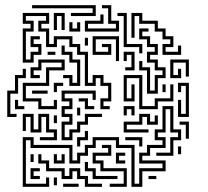

<svg xmlns="http://www.w3.org/2000/svg" viewBox="-20 -716 804 742"><path d="M254 -654V-666H338V-684H104V-696H350V-654ZM308 -594V-636H368V-660H380V-624H320V-606H428V-624H398V-684H374V-696H410V-636H440V-594ZM368 -294V-336H398V-384H368V-414H350V-384H308V-504H278V-534H248V-564H200V-534H158V-594H128V-636H158V-654H80V-636H110V-594H80V-486H98V-516H128V-534H98V-576H134V-564H110V-546H140V-504H110V-474H68V-606H98V-624H68V-666H170V-624H140V-606H170V-546H188V-576H260V-546H290V-516H320V-396H338V-426H380V-396H410V-324H380V-306H404V-294ZM188 -600V-666H230V-600H218V-654H200V-600ZM518 -510V-534H458V-654H434V-666H470V-546H530V-510ZM608 -504V-546H638V-564H608V-594H578V-624H518V-654H500V-570H488V-666H530V-636H590V-606H620V-576H650V-534H620V-516H668V-540H680V-504ZM248 -594V-630H260V-606H278V-630H290V-594ZM548 -354V-444H518V-480H530V-456H560V-366H578V-426H608V-444H578V-474H548V-516H578V-534H548V-564H518V-606H554V-594H530V-576H560V-546H590V-504H560V-486H590V-456H620V-414H590V-354ZM428 -480V-564H350V-516H398V-534H374V-546H410V-504H338V-576H440V-480ZM308 -540V-570H320V-540ZM248 -384V-414H224V-426H260V-396H278V-474H248V-504H218V-540H230V-516H260V-486H290V-384ZM164 -504V-516H194V-504ZM464 -444V-456H488V-504H470V-480H458V-516H500V-444ZM128 -294V-324H68V-396H158V-456H218V-474H140V-444H110V-426H134V-414H98V-456H128V-486H230V-444H170V-384H80V-336H140V-306H188V-330H200V-294ZM638 -414V-486H710V-420H698V-474H650V-426H668V-450H680V-414ZM8 -264V-366H38V-426H68V-450H80V-414H50V-354H20V-276H44V-264ZM518 -294V-414H470V-336H488V-390H500V-324H458V-426H530V-306H578V-336H638V-390H650V-324H590V-294ZM188 -360V-396H224V-384H200V-360ZM668 -264V-330H680V-276H698V-384H680V-360H668V-396H710V-264ZM608 -360V-390H620V-360ZM218 -174V-246H248V-264H218V-306H248V-324H218V-366H350V-330H338V-354H230V-336H260V-294H230V-276H260V-234H230V-186H248V-216H278V-246H308V-276H374V-264H320V-234H290V-204H260V-174ZM104 -354V-366H164V-354ZM308 -294V-324H284V-336H320V-306H344V-294ZM38 -294V-330H50V-306H74V-294ZM458 -270V-306H500V-270H488V-294H470V-270ZM68 6V-186H110V-156H260V-96H278V-126H308V-156H338V-186H440V-156H500V-6H518V-66H608V-84H518V-126H548V-156H608V-174H578V-216H608V-306H650V-216H680V-174H650V-114H584V-126H638V-186H668V-204H638V-294H620V-204H590V-186H620V-144H560V-114H530V-96H620V-54H530V6H488V-144H428V-174H350V-144H320V-114H290V-84H248V-144H98V-174H80V-6H158V-30H170V6ZM278 -270V-300H290V-270ZM458 -204V-246H518V-276H560V-246H578V-270H590V-234H548V-264H530V-234H470V-216H554V-204ZM134 -174V-186H188V-204H158V-264H140V-204H98V-264H80V-210H68V-276H110V-216H128V-276H170V-216H200V-174ZM188 -240V-270H200V-240ZM698 -180V-234H674V-246H710V-180ZM278 -150V-186H308V-210H320V-174H290V-150ZM518 -150V-174H464V-186H530V-150ZM404 6V-6H458V-54H368V-84H338V-126H398V-144H374V-156H410V-114H350V-96H380V-66H470V6ZM668 -120V-150H680V-120ZM428 -84V-126H464V-114H440V-96H464V-84ZM98 -90V-120H110V-90ZM308 6V-24H278V-54H260V-24H218V-54H158V-84H128V-120H140V-96H170V-66H230V-36H248V-66H290V-36H320V-6H374V6ZM188 -84V-120H200V-96H218V-120H230V-84ZM338 -24V-54H308V-90H320V-66H350V-36H434V-24ZM98 -24V-66H134V-54H110V-36H134V-24ZM554 -24V-36H584V-24ZM188 0V-30H200V0ZM224 6V-6H284V6Z"/></svg>

Font: Rubik Maze
Style: Regular
Weight: 400
Designer: Hubert and Fischer, NaN
Foundry: Hubert and Fischer, NaN
Version: Version 2.200